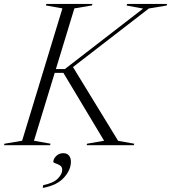

<svg xmlns="http://www.w3.org/2000/svg" viewBox="-62 -735 866 972"><path d="M536 -22 617.5 -7.5 615.5 0H376.5L379 -7.5L465 -22.5L259 -366H215L110 -22.5L194 -7.5L191.5 0H-41.5L-39.5 -7.5L50 -22.5L254 -692.5L170 -707.5L172.5 -715H406L403.5 -707.5L314.5 -692.5L221 -385.5H266.5L662.5 -691.5L579 -707L581.5 -715H784L781.5 -707L691.5 -692L307.5 -395.5ZM208 83.5Q208 69 222.5 54.8Q237 40.5 258.5 40.5Q277 40.5 287 52.2Q297 64 297 84Q297 124.5 262.2 163.8Q227.5 203 154.5 216.5L156.5 202.5Q209 191.5 231 168.8Q253 146 253 125Q253 109.5 241.8 102.5Q230.5 95.5 219.2 92Q208 88.5 208 83.5Z"/></svg>

Font: Newsreader 72pt Light
Style: Italic
Weight: 300
Italic angle: -17°
Designer: Hugues Gentile
Foundry: Production Type
Version: Version 1.003; ttfautohint (v1.8.3)